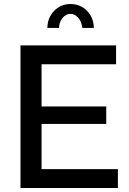

<svg xmlns="http://www.w3.org/2000/svg" viewBox="-20 -936 644 956"><path d="M567 -94V0H82V-710H558V-616H187V-406H509V-319H187V-94ZM331 -867Q308 -867 291 -846Q274 -825 274 -797H216Q216 -823 225 -844.5Q234 -866 249.5 -882Q265 -898 285.5 -907Q306 -916 331 -916Q356 -916 377 -907Q398 -898 413.5 -882Q429 -866 438 -844.5Q447 -823 447 -797H390Q387 -827 370 -847Q353 -867 331 -867Z"/></svg>

Font: Rising Sun Medium
Style: Regular
Weight: 500
Designer: Matt McInerney, Pablo Impallari, Rodrigo Fuenzalida (Raleway font), Stephen Hutchings (Greek), Cristiano Sobral (main ch
Foundry: The Rising Sun Project Authors
Version: Version 4.327; ttfautohint (v1.8.4.7-5d5b-dirty)